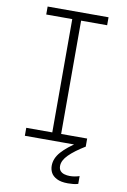

<svg xmlns="http://www.w3.org/2000/svg" viewBox="-102 -789 704 1068"><g transform="rotate(10 250.0 -255.5)"><path d="M78 0V-45H225V-685H78V-730H422V-685H275V-45H422V0ZM359 219Q320 219 296.5 207Q273 195 263.5 177Q254 159 254 138Q254 96 287 59Q320 22 379 -15L423 0Q364 36 332 68Q300 100 300 131Q300 149 309 159Q318 169 332.5 173Q347 177 362 177Q377 177 391 174.5Q405 172 417 168V212Q404 216 389.5 217.5Q375 219 359 219Z"/></g></svg>

Font: M PLUS Code Latin Light
Style: Regular
Weight: 300
Designer: Coji Morishita
Foundry: UNDERFOREST DESIGN
Version: Version 1.002; ttfautohint (v1.8.3)